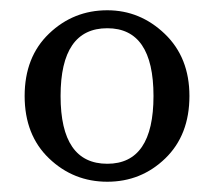

<svg xmlns="http://www.w3.org/2000/svg" viewBox="-20 -769 417 374"><path d="M189 -714Q98 -714 98 -582Q98 -450 189 -450Q279 -450 279 -582Q279 -714 189 -714ZM189 -749Q253 -749 301 -703Q349 -657 349 -582Q349 -506 302 -460.5Q255 -415 189 -415Q123 -415 75.5 -460.5Q28 -506 28 -582Q28 -658 75.5 -703.5Q123 -749 189 -749Z"/></svg>

Font: TypoPRO Source Serif Pro
Style: Regular
Weight: 400
Designer: Frank Grießhammer
Foundry: Adobe Systems Incorporated
Version: Version 1.017;PS 1.0;hotconv 1.0.79;makeotf.lib2.5.61930